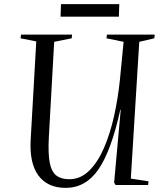

<svg xmlns="http://www.w3.org/2000/svg" viewBox="-20 -898 797 932"><path d="M615 -31 701 -18 699 0H541L534 -12L566 -365H564Q520 -166 458 -76Q396 14 299 14Q211 14 166.5 -46Q122 -106 129 -222L156 -697L80 -712L82 -730H330L328 -712L243 -695L217 -230Q213 -152 221.5 -108Q230 -64 253.5 -46Q277 -28 316 -28Q371 -28 413 -69.5Q455 -111 485 -180.5Q515 -250 534 -336Q553 -422 562 -510L580 -695L497 -712L499 -730H731L729 -712L656 -695ZM276 -878H559L557 -817H274Z"/></svg>

Font: Literata 72pt
Style: Italic
Weight: 400
Italic angle: -2°
Designer: Latin by Veronika Burian and Jose Scaglione. Greek by Irene Vlachou. Cyrillic by Vera Evstafieva
Foundry: TypeTogether
Version: Version 3.002